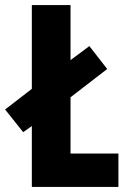

<svg xmlns="http://www.w3.org/2000/svg" viewBox="-43 -734 500 754"><path d="M82 0V-239L48 -215L-23 -304L82 -385V-714H234V-498L308 -553L378 -463L234 -352V-131H422V0Z"/></svg>

Font: Noto Sans Myanmar UI ExtraCondensed ExtraBold
Style: Regular
Weight: 800
Width: 2
Designer: Monotype Design Team
Foundry: Monotype Imaging Inc.
Version: Version 2.103; ttfautohint (v1.8.4.7-5d5b)